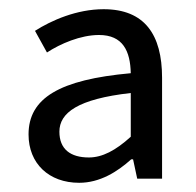

<svg xmlns="http://www.w3.org/2000/svg" viewBox="-20 -829 425 417"><path d="M152 -432C197 -432 235 -456 265 -483H269L278 -441H332V-660C332 -754 294 -809 205 -809C147 -809 92 -785 56 -762L82 -715C111 -734 155 -753 195 -753C247 -753 263 -718 264 -670C109 -656 42 -616 42 -537C42 -474 86 -432 152 -432ZM173 -487C133 -487 109 -505 109 -543C109 -584 149 -614 264 -627V-532C231 -502 202 -487 173 -487Z"/></svg>

Font: Source Han Sans CN Regular
Style: Regular
Weight: 400
Designer: Ryoko NISHIZUKA (kana & ideographs); Paul D. Hunt (Latin, Greek & Cyrillic); Wenlong ZHANG (bopomofo); Sandoll Communica
Foundry: Adobe Systems Incorporated
Version: Version 1.004;PS 1.004;hotconv 1.0.82;makeotf.lib2.5.63406